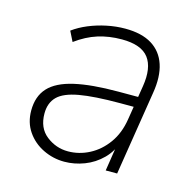

<svg xmlns="http://www.w3.org/2000/svg" viewBox="-80 -574 675 665"><g transform="rotate(15 257.0 -242.0)"><path d="M205 8Q165 8 129 -9.5Q93 -27 71 -59Q49 -91 49 -134Q49 -185 77.5 -216Q106 -247 167 -261Q228 -275 324 -275H405L399 -238H340Q247 -238 194 -228.5Q141 -219 118.5 -196.5Q96 -174 96 -136Q96 -84 130.5 -57Q165 -30 208 -30Q248 -30 284.5 -49Q321 -68 347 -104Q373 -140 381 -191L401 -315Q412 -383 385.5 -418Q359 -453 289 -453Q243 -453 203.5 -440.5Q164 -428 126 -400L108 -436Q131 -453 161 -465.5Q191 -478 224.5 -485Q258 -492 291 -492Q350 -492 386.5 -469.5Q423 -447 437 -404.5Q451 -362 441 -302L393 0H352L370 -116H380Q367 -74 339.5 -46.5Q312 -19 276.5 -5.5Q241 8 205 8Z"/></g></svg>

Font: Nunito Sans 12pt ExtraLight
Style: Italic
Weight: 200
Italic angle: -9°
Designer: Vernon Adams
Foundry: Vernon Adams
Version: Version 3.101;gftools[0.9.27]